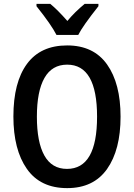

<svg xmlns="http://www.w3.org/2000/svg" viewBox="-20 -959 691 989"><path d="M326 10Q188 10 118.5 -89Q49 -188 49 -359Q49 -535 119 -630Q189 -725 326 -725Q462 -725 531.5 -627Q601 -529 601 -358Q601 -187 531.5 -88.5Q462 10 326 10ZM325 -89Q480 -89 480 -358Q480 -626 326 -626Q248 -626 209 -557.5Q170 -489 170 -358Q170 -227 208.5 -158Q247 -89 325 -89ZM487 -927Q406 -825 383 -779H271Q244 -832 168 -927V-939H239Q276 -909 327 -851Q365 -897 416 -939H487Z"/></svg>

Font: Noto Sans Display Medium Narrow
Style: Regular
Weight: 500
Width: 4
Designer: Monotype Design team
Foundry: Monotype Imaging Inc.
Version: Version 1.000